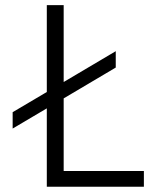

<svg xmlns="http://www.w3.org/2000/svg" viewBox="-20 -713 626 733"><path d="M28.3 -222.2 158.7 -299.3V0H529.3V-60.1H223.1V-337.4L421.9 -455.1V-517.6L223.1 -399.9V-693.4H158.7V-361.8L28.3 -284.7Z"/></svg>

Font: Cascadia Code Light
Style: Regular
Weight: 300
Monospace: yes
Designer: Aaron Bell
Foundry: Saja Typeworks
Version: Version 2404.023